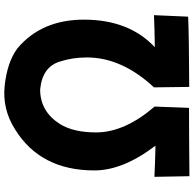

<svg xmlns="http://www.w3.org/2000/svg" viewBox="-24 -817 907 899"><g transform="rotate(-90 429.5 -367.5)"><path d="M380 -97 374 64Q257 64 54 66L51 -98Q103 -95 197 -93Q81 -245 81 -379Q81 -632 274 -751Q369 -811 478.5 -799Q588 -787 652 -740Q787 -627 787 -428Q787 -217 658 -96Q734 -97 808 -100L801 60Q706 64 472 65L470 -100Q610 -251 610 -414Q610 -481 591 -540Q566 -623 460 -633Q357 -633 298 -540Q259 -477 259 -371Q259 -238 380 -97Z"/></g></svg>

Font: KN Bobohei
Style: Bold
Weight: 700
Designer: Kingnam Type Foundry
Version: Version 1.710;March 18, 2023